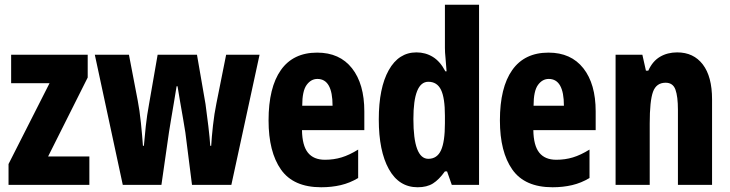

<svg xmlns="http://www.w3.org/2000/svg" viewBox="-20 -780 3079 810"><path d="M357 0H16V-88L189 -429H27V-549H350V-453L183 -120H357Z M762 -221Q759 -242 752.5 -278.5Q746 -315 739.5 -353Q733 -391 729 -416H725Q721 -388 714 -349Q707 -310 701.5 -275Q696 -240 693 -223L661 0H498L380 -549H524L561 -356Q569 -315 574.5 -261.5Q580 -208 583 -165H587Q590 -201 595 -247.5Q600 -294 609 -342L645 -549H811L847 -341Q853 -298 859 -247.5Q865 -197 867 -165H871Q873 -201 878.5 -250.5Q884 -300 893 -344L934 -549H1075L956 0H790Z M1318 -558Q1413 -558 1465 -492Q1517 -426 1517 -310V-231H1254Q1255 -166 1279 -136Q1303 -106 1351 -106Q1388 -106 1421 -116Q1454 -126 1491 -149V-29Q1456 -8 1417.5 1Q1379 10 1335 10Q1218 10 1165.5 -64.5Q1113 -139 1113 -272Q1113 -411 1165 -484.5Q1217 -558 1318 -558ZM1319 -447Q1292 -447 1273.5 -421.5Q1255 -396 1255 -334H1383Q1383 -447 1319 -447Z M1742 10Q1663 10 1620.5 -66.5Q1578 -143 1578 -276Q1578 -409 1620 -484Q1662 -559 1737 -559Q1775 -559 1806 -540Q1837 -521 1859 -479H1864Q1862 -512 1859.5 -535.5Q1857 -559 1857 -578V-760H2001V0H1886L1866 -57H1857Q1832 -22 1806.5 -6Q1781 10 1742 10ZM1787 -110Q1824 -110 1840.5 -146Q1857 -182 1857 -260V-292Q1857 -367 1840.5 -401Q1824 -435 1787 -435Q1724 -435 1724 -278Q1724 -110 1787 -110Z M2294 -558Q2389 -558 2441 -492Q2493 -426 2493 -310V-231H2230Q2231 -166 2255 -136Q2279 -106 2327 -106Q2364 -106 2397 -116Q2430 -126 2467 -149V-29Q2432 -8 2393.5 1Q2355 10 2311 10Q2194 10 2141.5 -64.5Q2089 -139 2089 -272Q2089 -411 2141 -484.5Q2193 -558 2294 -558ZM2295 -447Q2268 -447 2249.5 -421.5Q2231 -396 2231 -334H2359Q2359 -447 2295 -447Z M2837 -559Q2906 -559 2945 -508Q2984 -457 2984 -361V0H2840V-317Q2840 -373 2829.5 -402Q2819 -431 2788 -431Q2749 -431 2735 -393Q2721 -355 2721 -259V0H2577V-549H2690L2705 -482H2715Q2733 -522 2764.5 -540.5Q2796 -559 2837 -559Z"/></svg>

Font: Noto Sans Sinhala ExtraCondensed ExtraBold
Style: Regular
Weight: 800
Width: 2
Designer: Jelle Bosma - Monotype Design Team
Foundry: Monotype Imaging Inc.
Version: Version 2.006; ttfautohint (v1.8.4.7-5d5b)